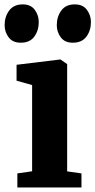

<svg xmlns="http://www.w3.org/2000/svg" viewBox="-38 -832 423 852"><path d="M39 0V-62.5L104.5 -72V-454.5L35.5 -474V-544.5L228.5 -568H230.5L260 -547.5V-71.5L323.5 -62.5V0ZM53.5 -642.5Q18.5 -642.5 0.5 -666.2Q-17.5 -690 -17.5 -720.5Q-17.5 -758 2.8 -785.2Q23 -812.5 62.5 -812.5H63.5Q98.5 -812.5 116.2 -788.5Q134 -764.5 134 -734Q134 -696.5 114.2 -669.5Q94.5 -642.5 54.5 -642.5ZM284.5 -642.5Q249.5 -642.5 231.8 -666.2Q214 -690 214 -720.5Q214 -758 234 -785.2Q254 -812.5 293.5 -812.5H294.5Q329.5 -812.5 347.5 -788.5Q365.5 -764.5 365.5 -734Q365.5 -696.5 345.5 -669.5Q325.5 -642.5 285.5 -642.5Z"/></svg>

Font: Merriweather 20pt ExtraBold
Style: Regular
Weight: 800
Version: Version 2.100